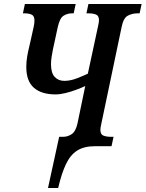

<svg xmlns="http://www.w3.org/2000/svg" viewBox="-20 -734 731 964"><path d="M221 210 277 -47H296Q320 -47 340 -60.5Q360 -74 369 -114L408 -302Q391 -294 364.5 -284Q338 -274 310 -267Q282 -260 259 -260Q188 -260 150 -293.5Q112 -327 112 -398Q112 -424 116.5 -450.5Q121 -477 126.5 -498.5Q132 -520 134 -531L149 -599Q153 -616 153 -631Q153 -654 139 -660.5Q125 -667 104 -667H95L105 -714H360L350 -667H341Q318 -667 299 -655Q280 -643 270 -598L253 -519Q250 -507 246 -487.5Q242 -468 239 -447.5Q236 -427 236 -412Q236 -368 254.5 -348Q273 -328 303 -328Q334 -328 368 -341.5Q402 -355 421 -364L472 -601Q474 -610 475.5 -618.5Q477 -627 477 -632Q477 -655 462 -661Q447 -667 425 -667H414L424 -714H691L681 -667H670Q644 -667 622 -655.5Q600 -644 591 -600L489 -114Q484 -93 484 -82Q484 -59 499.5 -53Q515 -47 539 -47H550L540 0H458Q402 0 367.5 22Q333 44 311 90.5Q289 137 272 210Z"/></svg>

Font: Noto Serif ExtraCondensed SemiBold
Style: Italic
Weight: 600
Width: 2
Italic angle: -12°
Designer: Monotype Design Team
Foundry: Monotype Imaging Inc.
Version: Version 2.013